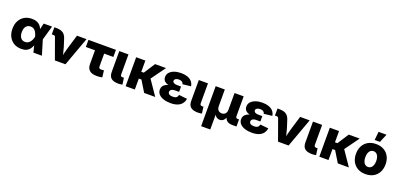

<svg xmlns="http://www.w3.org/2000/svg" viewBox="20 -1945 6922 3336"><g transform="rotate(20 3481.0 -277.0)"><path d="M293.5 11.7Q214.4 11.7 155.5 -23.4Q96.7 -58.6 64.2 -121.1Q31.7 -183.6 31.7 -266.6Q31.7 -349.6 64.2 -412.1Q96.7 -474.6 156 -509.3Q215.3 -543.9 295.9 -543.9Q351.1 -543.9 387.9 -528.3Q424.8 -512.7 448 -486.3Q471.2 -460 484.4 -427.7Q497.6 -395.5 504.9 -362.8H549.3L589.8 -276.9L673.3 0H516.6L449.2 -269Q441.4 -301.3 429.9 -327.1Q418.5 -353 402.6 -371.8Q386.7 -390.6 365.5 -400.6Q344.2 -410.6 317.4 -410.6Q281.7 -410.6 256.3 -393.6Q231 -376.5 217.5 -344.7Q204.1 -313 204.1 -268.1Q204.1 -223.1 217 -190.9Q230 -158.7 254.6 -141.4Q279.3 -124 313.5 -124Q341.3 -124 363.5 -135Q385.7 -146 402.3 -165.5Q418.9 -185.1 430.7 -210.9Q442.4 -236.8 449.2 -266.1L511.7 -535.6H666.5L589.4 -266.1L548.3 -179.7H502.4Q494.1 -145.5 481 -111.8Q467.8 -78.1 445.3 -50Q422.9 -22 386 -5.1Q349.1 11.7 293.5 11.7Z M913.6 0 774.9 -384.8Q770.5 -396.5 762 -402.1Q753.4 -407.7 739.3 -407.7H708V-538.6H740.7Q823.7 -538.6 869.1 -508.5Q914.6 -478.5 935.5 -408.2L977.1 -278.8Q992.7 -226.1 1005.4 -172.6Q1018.1 -119.1 1031.2 -61H997.1Q1009.3 -119.1 1021.7 -172.6Q1034.2 -226.1 1049.8 -278.8L1127.4 -535.6H1303.7L1108.9 0Z M1685.5 5.4Q1596.7 5.4 1552.5 -33.7Q1508.3 -72.8 1508.3 -149.4V-404.3H1338.9V-535.6H1847.2V-404.3H1677.7V-169.4Q1677.7 -146.5 1688 -136.2Q1698.2 -126 1722.7 -126Q1733.4 -126 1748.8 -127.4Q1764.2 -128.9 1773.4 -130.4L1788.1 -4.4Q1761.2 1.5 1735.6 3.4Q1710 5.4 1685.5 5.4Z M2088.9 2Q1995.6 2 1952.6 -34.4Q1909.7 -70.8 1909.7 -149.4V-535.6H2079.1V-168Q2079.1 -146.5 2088.4 -136.7Q2097.7 -127 2118.2 -127Q2127 -127 2132.8 -127.4Q2138.7 -127.9 2143.1 -128.9L2160.2 -6.8Q2148.4 -3.9 2130.1 -1Q2111.8 2 2088.9 2Z M2391.6 -535.6V0H2221.7V-535.6ZM2773.4 -535.6 2532.7 -202.6H2357.4L2352.5 -328.6H2437.5L2571.3 -535.6ZM2564 0 2435.5 -210 2572.8 -286.6 2768.6 0Z M3051.8 10.3Q2980.5 10.3 2923.3 -8.3Q2866.2 -26.9 2833 -62.5Q2799.8 -98.1 2799.8 -149.9Q2799.8 -184.6 2815.7 -210.2Q2831.5 -235.8 2861.6 -252.9Q2891.6 -270 2933.1 -278.6Q2974.6 -287.1 3025.4 -287.1H3128.4V-224.6H3052.2Q3023.4 -224.6 3003.7 -217.3Q2983.9 -210 2973.4 -196.8Q2962.9 -183.6 2962.9 -165Q2962.9 -139.6 2985.1 -124Q3007.3 -108.4 3052.7 -108.4Q3082 -108.4 3101.3 -115.7Q3120.6 -123 3131.3 -137.7Q3142.1 -152.3 3145.5 -174.8L3298.8 -158.7Q3290.5 -105 3260.3 -67.1Q3230 -29.3 3178 -9.5Q3126 10.3 3051.8 10.3ZM3027.8 -260.7Q2977.1 -260.7 2936.8 -267.8Q2896.5 -274.9 2868.2 -289.8Q2839.8 -304.7 2825 -328.4Q2810.1 -352.1 2810.1 -384.8Q2810.1 -435.1 2842 -470.7Q2874 -506.3 2929.4 -525.4Q2984.9 -544.4 3053.7 -544.4Q3119.6 -544.4 3169.9 -526.9Q3220.2 -509.3 3251.5 -474.1Q3282.7 -439 3290.5 -386.7L3137.7 -370.1Q3133.3 -396.5 3111.8 -411.1Q3090.3 -425.8 3053.7 -425.8Q3015.6 -425.8 2993.7 -410.9Q2971.7 -396 2971.7 -373.5Q2971.7 -351.6 2993.4 -337.6Q3015.1 -323.7 3052.2 -323.7H3128.4V-260.7Z M3559.1 2Q3465.8 2 3422.9 -34.4Q3379.9 -70.8 3379.9 -149.4V-535.6H3549.3V-168Q3549.3 -146.5 3558.6 -136.7Q3567.9 -127 3588.4 -127Q3597.2 -127 3603 -127.4Q3608.9 -127.9 3613.3 -128.9L3630.4 -6.8Q3618.7 -3.9 3600.3 -1Q3582 2 3559.1 2Z M3691.9 204.1V-535.6H3860.8V-226.6Q3860.8 -194.3 3872.3 -172.1Q3883.8 -149.9 3904.1 -138.4Q3924.3 -127 3951.2 -127Q3978 -127 3998 -138.4Q4018.1 -149.9 4029.3 -172.1Q4040.5 -194.3 4040.5 -226.6V-535.6H4209.5V-167Q4209.5 -148.9 4218.5 -139.9Q4227.5 -130.9 4246.1 -130.9H4271V0H4191.4Q4119.1 0 4083.7 -37.8Q4048.3 -75.7 4048.3 -146.5V-195.8H4073.7Q4073.7 -141.1 4063.2 -105.2Q4052.7 -69.3 4035.4 -48.3Q4018.1 -27.3 3997.6 -18.6Q3977.1 -9.8 3957 -9.8Q3935.5 -9.8 3914.3 -18.6Q3893.1 -27.3 3875.2 -48.3Q3857.4 -69.3 3846.4 -105.2Q3835.4 -141.1 3835.4 -195.8H3860.8V204.1Z M4554.7 10.3Q4483.4 10.3 4426.3 -8.3Q4369.1 -26.9 4335.9 -62.5Q4302.7 -98.1 4302.7 -149.9Q4302.7 -184.6 4318.6 -210.2Q4334.5 -235.8 4364.5 -252.9Q4394.5 -270 4436 -278.6Q4477.5 -287.1 4528.3 -287.1H4631.3V-224.6H4555.2Q4526.4 -224.6 4506.6 -217.3Q4486.8 -210 4476.3 -196.8Q4465.8 -183.6 4465.8 -165Q4465.8 -139.6 4488 -124Q4510.3 -108.4 4555.7 -108.4Q4585 -108.4 4604.2 -115.7Q4623.5 -123 4634.3 -137.7Q4645 -152.3 4648.4 -174.8L4801.8 -158.7Q4793.5 -105 4763.2 -67.1Q4732.9 -29.3 4680.9 -9.5Q4628.9 10.3 4554.7 10.3ZM4530.8 -260.7Q4480 -260.7 4439.7 -267.8Q4399.4 -274.9 4371.1 -289.8Q4342.8 -304.7 4327.9 -328.4Q4313 -352.1 4313 -384.8Q4313 -435.1 4345 -470.7Q4377 -506.3 4432.4 -525.4Q4487.8 -544.4 4556.6 -544.4Q4622.6 -544.4 4672.9 -526.9Q4723.1 -509.3 4754.4 -474.1Q4785.6 -439 4793.5 -386.7L4640.6 -370.1Q4636.2 -396.5 4614.7 -411.1Q4593.3 -425.8 4556.6 -425.8Q4518.6 -425.8 4496.6 -410.9Q4474.6 -396 4474.6 -373.5Q4474.6 -351.6 4496.3 -337.6Q4518.1 -323.7 4555.2 -323.7H4631.3V-260.7Z M5039.6 0 4900.9 -384.8Q4896.5 -396.5 4887.9 -402.1Q4879.4 -407.7 4865.2 -407.7H4834V-538.6H4866.7Q4949.7 -538.6 4995.1 -508.5Q5040.5 -478.5 5061.5 -408.2L5103 -278.8Q5118.7 -226.1 5131.3 -172.6Q5144 -119.1 5157.2 -61H5123Q5135.3 -119.1 5147.7 -172.6Q5160.2 -226.1 5175.8 -278.8L5253.4 -535.6H5429.7L5234.9 0Z M5669.9 2Q5576.7 2 5533.7 -34.4Q5490.7 -70.8 5490.7 -149.4V-535.6H5660.2V-168Q5660.2 -146.5 5669.4 -136.7Q5678.7 -127 5699.2 -127Q5708 -127 5713.9 -127.4Q5719.7 -127.9 5724.1 -128.9L5741.2 -6.8Q5729.5 -3.9 5711.2 -1Q5692.9 2 5669.9 2Z M5972.7 -535.6V0H5802.7V-535.6ZM6354.5 -535.6 6113.8 -202.6H5938.5L5933.6 -328.6H6018.6L6152.3 -535.6ZM6145 0 6016.6 -210 6153.8 -286.6 6349.6 0Z M6657.2 10.7Q6573.7 10.7 6512.2 -23.9Q6450.7 -58.6 6417.2 -121.1Q6383.8 -183.6 6383.8 -266.6Q6383.8 -350.1 6417.2 -412.4Q6450.7 -474.6 6512.2 -509.5Q6573.7 -544.4 6657.2 -544.4Q6741.2 -544.4 6802.5 -509.5Q6863.8 -474.6 6897.2 -412.4Q6930.7 -350.1 6930.7 -266.6Q6930.7 -183.6 6897.2 -121.1Q6863.8 -58.6 6802.5 -23.9Q6741.2 10.7 6657.2 10.7ZM6657.2 -120.6Q6689 -120.6 6711.4 -138.7Q6733.9 -156.7 6746.1 -189.7Q6758.3 -222.7 6758.3 -267.1Q6758.3 -312 6746.1 -344.7Q6733.9 -377.4 6711.4 -395.3Q6689 -413.1 6657.2 -413.1Q6626 -413.1 6603.3 -395.3Q6580.6 -377.4 6568.6 -344.7Q6556.6 -312 6556.6 -267.1Q6556.6 -222.7 6568.6 -189.7Q6580.6 -156.7 6603.3 -138.7Q6626 -120.6 6657.2 -120.6ZM6606.9 -602.1 6623 -757.8H6769.5L6704.6 -602.1Z"/></g></svg>

Font: Inter 20pt ExtraBold
Style: Regular
Weight: 800
Version: Version 4.001;git-66647c0bb